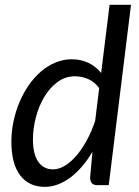

<svg xmlns="http://www.w3.org/2000/svg" viewBox="-20 -756 566 784"><path d="M378 0Q360.5 0 354.2 -9Q348 -18 348 -31L357.5 -136.5Q338.5 -104 316 -77.5Q293.5 -51 268.8 -32.2Q244 -13.5 217.2 -3.2Q190.5 7 163 7Q98 7 62.2 -40.2Q26.5 -87.5 26.5 -177.5Q26.5 -218.5 35 -259.5Q43.5 -300.5 59.2 -338Q75 -375.5 97.2 -407.8Q119.5 -440 146.8 -463.5Q174 -487 206 -500.5Q238 -514 273 -514Q310 -514 340.8 -499.5Q371.5 -485 393 -458L427.5 -736.5H515L424 0ZM196.5 -64.5Q220.5 -64.5 244.8 -79.2Q269 -94 291.8 -120.2Q314.5 -146.5 334.2 -182.8Q354 -219 368.5 -262L385 -396Q366 -422.5 339.5 -433.5Q313 -444.5 286 -444.5Q246.5 -444.5 214.8 -421Q183 -397.5 160.8 -360.2Q138.5 -323 126.5 -277Q114.5 -231 114.5 -186.5Q114.5 -127 136 -95.8Q157.5 -64.5 196.5 -64.5Z"/></svg>

Font: Lato TR
Style: Italic
Weight: 400
Italic angle: -12°
Designer: Lukasz Dziedzic
Foundry: tyPoland Lukasz Dziedzic
Version: Version 1.104 2013